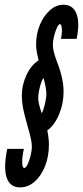

<svg xmlns="http://www.w3.org/2000/svg" viewBox="-20 -764 359 832"><path d="M255.5 -366.5Q255.5 -423 228 -493.5Q209 -543.5 209 -568.5Q209 -586 214.2 -607.2Q219.5 -628.5 226.8 -644Q234 -659.5 239.5 -659.5Q246.5 -659.5 248 -640Q249.5 -620.5 244 -595.5H312Q326.5 -665 311.5 -704.2Q296.5 -743.5 255 -743.5Q223.5 -743.5 196.5 -719.8Q169.5 -696 153 -656.8Q136.5 -617.5 136.5 -571.5Q136.5 -556.5 138.8 -542.8Q141 -529 147.5 -502.5Q115.5 -483 95 -439.5Q74.5 -396 74.5 -348.5Q74.5 -324 79.8 -296.2Q85 -268.5 99 -219.5Q110 -181.5 114 -162.2Q118 -143 118 -130Q118 -111 112.5 -89Q107 -67 99.5 -51.5Q92 -36 85 -36Q77 -36 76.2 -59Q75.5 -82 83.5 -119H11.5Q-5.5 -37.5 8.8 5.2Q23 48 67 48Q102 48 130.2 23Q158.5 -2 175.2 -44Q192 -86 192 -137.5Q192 -163.5 185 -199Q216 -221 235.8 -268Q255.5 -315 255.5 -366.5ZM168.5 -426.5Q181 -380.5 181 -357Q181 -346 177.8 -328.8Q174.5 -311.5 170 -295.8Q165.5 -280 161 -273Q145.5 -316 145.5 -340Q145.5 -353.5 149.2 -371.8Q153 -390 158.5 -405.8Q164 -421.5 168.5 -426.5Z"/></svg>

Font: League Gothic Condensed Italic
Style: Regular
Weight: 400
Width: 3
Designer: The League of Moveable Type
Version: Version 1.600; ttfautohint (v1.8.3)